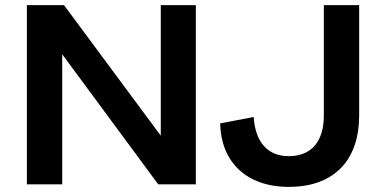

<svg xmlns="http://www.w3.org/2000/svg" viewBox="-20 -720 1499 750"><path d="M608 -700V-190L230 -700H85V0H223V-508L598 0H745V-700ZM1383 -269V-700H1245V-269C1245 -168 1197 -110 1108 -110C1023 -110 977 -168 971 -263L840 -238C843 -92 938 10 1108 10C1291 10 1383 -100 1383 -269Z"/></svg>

Font: Gully SemiBold
Style: Regular
Weight: 600
Designer: jaikishan Patel
Foundry: MagicType
Version: Version 1.000;Glyphs 3.2 (3242)